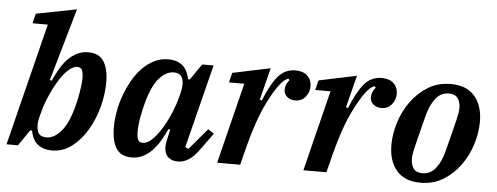

<svg xmlns="http://www.w3.org/2000/svg" viewBox="-50 -893 2686 1038"><g transform="rotate(5 1292.5 -374.0)"><path d="M259 12Q215 12 184.5 -10.5Q154 -33 144 -86H134L75 0H13L179 -664H96L109 -717L329 -760L216 -366L226 -364Q242 -399 260 -430Q278 -461 300.5 -484Q323 -507 350 -520.5Q377 -534 410 -534Q470 -534 495.5 -493Q521 -452 521 -380Q521 -317 503 -248Q485 -179 451 -121Q417 -63 368.5 -25.5Q320 12 259 12ZM224 -56Q265 -56 302 -97.5Q339 -139 364 -229Q369 -247 374 -269Q379 -291 382.5 -312.5Q386 -334 388.5 -354.5Q391 -375 391 -390Q391 -419 384.5 -434.5Q378 -450 358 -450Q341 -450 322.5 -437Q304 -424 286.5 -402.5Q269 -381 253 -353Q237 -325 223.5 -296Q210 -267 199.5 -238.5Q189 -210 184 -187L177 -162Q166 -114 176 -85Q186 -56 224 -56Z M693 12Q634 12 608.5 -28.5Q583 -69 583 -141Q583 -183 591 -228.5Q599 -274 615 -317.5Q631 -361 653.5 -400.5Q676 -440 705 -469.5Q734 -499 769 -516.5Q804 -534 845 -534Q890 -534 919.5 -511.5Q949 -489 960 -436H970L1029 -522H1091L977 -69L995 -61L1092 -176L1125 -155L1064 -71Q1032 -25 1003 -6.5Q974 12 945 12Q923 12 908.5 5.5Q894 -1 885.5 -11Q877 -21 873.5 -34Q870 -47 870 -60Q870 -74 873 -90Q876 -106 879 -117L888 -156L878 -158Q862 -123 843.5 -92Q825 -61 802.5 -38Q780 -15 753 -1.5Q726 12 693 12ZM746 -72Q772 -72 799.5 -100Q827 -128 851 -169Q875 -210 893.5 -255Q912 -300 920 -335L927 -360Q938 -408 928 -437Q918 -466 880 -466Q839 -466 802 -424.5Q765 -383 740 -293Q735 -275 730 -253Q725 -231 721 -209.5Q717 -188 715 -167.5Q713 -147 713 -132Q713 -103 719.5 -87.5Q726 -72 746 -72Z M1265 -438H1182L1195 -491L1400 -534L1356 -360L1367 -356Q1402 -444 1439.5 -489Q1477 -534 1535 -534Q1577 -534 1600 -512Q1623 -490 1623 -455Q1623 -423 1602 -397.5Q1581 -372 1546 -372Q1520 -372 1502.5 -387Q1485 -402 1485 -426Q1485 -440 1491.5 -455Q1498 -470 1507 -479L1500 -486Q1478 -481 1450 -443Q1422 -405 1392 -344Q1369 -299 1346.5 -234.5Q1324 -170 1307 -103L1281 0H1156Z M1733 -438H1650L1663 -491L1868 -534L1824 -360L1835 -356Q1870 -444 1907.5 -489Q1945 -534 2003 -534Q2045 -534 2068 -512Q2091 -490 2091 -455Q2091 -423 2070 -397.5Q2049 -372 2014 -372Q1988 -372 1970.5 -387Q1953 -402 1953 -426Q1953 -440 1959.5 -455Q1966 -470 1975 -479L1968 -486Q1946 -481 1918 -443Q1890 -405 1860 -344Q1837 -299 1814.5 -234.5Q1792 -170 1775 -103L1749 0H1624Z M2266 -40Q2311 -40 2339.5 -78Q2368 -116 2382 -174Q2398 -237 2408.5 -277.5Q2419 -318 2425 -344Q2431 -370 2433 -384.5Q2435 -399 2435 -409Q2435 -440 2420.5 -461Q2406 -482 2372 -482Q2327 -482 2298.5 -444Q2270 -406 2256 -348Q2240 -285 2229.5 -244.5Q2219 -204 2213 -178Q2207 -152 2205 -137.5Q2203 -123 2203 -113Q2203 -82 2217.5 -61Q2232 -40 2266 -40ZM2260 12Q2174 12 2130 -39.5Q2086 -91 2086 -179Q2086 -237 2105.5 -300Q2125 -363 2162.5 -415Q2200 -467 2254 -500.5Q2308 -534 2378 -534Q2464 -534 2508 -482.5Q2552 -431 2552 -343Q2552 -285 2532.5 -222Q2513 -159 2475.5 -107Q2438 -55 2384 -21.5Q2330 12 2260 12Z"/></g></svg>

Font: IBM Plex Serif SmBld
Style: Italic
Weight: 600
Italic angle: -14°
Designer: Mike Abbink, Paul van der Laan, Pieter van Rosmalen
Foundry: Bold Monday
Version: Version 3.001